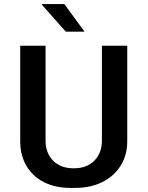

<svg xmlns="http://www.w3.org/2000/svg" viewBox="-20 -910 723 940"><path d="M325 10Q250 10 194.5 -18.5Q139 -47 109 -98.5Q79 -150 79 -219V-686H203V-222Q203 -161 240 -123.5Q277 -86 341 -86Q406 -86 442.5 -124Q479 -162 479 -222V-686H603V-219Q603 -150 570.5 -98.5Q538 -47 480.5 -18.5Q423 10 348 10ZM302 -755 185 -887V-890H295L394 -755Z"/></svg>

Font: Chivo Medium
Style: Regular
Weight: 500
Designer: Hector Gatti
Foundry: Omnibus-Type
Version: Version 2.002